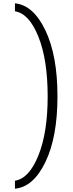

<svg xmlns="http://www.w3.org/2000/svg" viewBox="-20 -828 440 1156"><path d="M70 308V260Q155 247 211 108.5Q267 -30 267 -248Q267 -468 211 -607.5Q155 -747 70 -760V-808Q181 -797 253.5 -645Q326 -493 326 -248Q326 -3 253.5 147.5Q181 298 70 308Z"/></svg>

Font: Orkney Light
Style: Regular
Weight: 300
Designer: Samuel Oakes and Alfredo Marco Pradil
Foundry: Alfredo Marco Pradil
Version: 1.0; ttfautohint (v1.5)